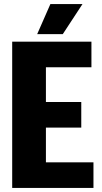

<svg xmlns="http://www.w3.org/2000/svg" viewBox="-20 -925 500 945"><path d="M206 -297V-126H440V0H40V-720H430V-594H206V-423H380V-297ZM386 -905 289 -757H163L228 -905Z"/></svg>

Font: Akshar
Style: Bold
Weight: 700
Designer: Tall Chai
Foundry: Tall Chai
Version: Version 1.000